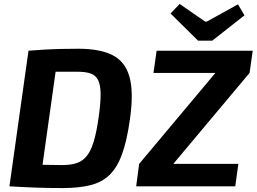

<svg xmlns="http://www.w3.org/2000/svg" viewBox="-20 -948 1306 977"><path d="M379 -700Q488 -700 552.5 -667.5Q617 -635 639 -556.5Q661 -478 641 -340Q626 -232 601 -163.5Q576 -95 537 -57.5Q498 -20 439 -5.5Q380 9 298 9Q226 9 158 6.5Q90 4 28 0L103 -113Q140 -111 194 -109.5Q248 -108 296 -108Q338 -108 368.5 -117.5Q399 -127 420.5 -153Q442 -179 456.5 -226.5Q471 -274 482 -351Q492 -422 492 -467.5Q492 -513 480 -538.5Q468 -564 442.5 -573.5Q417 -583 374 -583Q343 -583 309 -583Q275 -583 242.5 -583Q210 -583 183 -582L125 -690Q162 -693 205 -695.5Q248 -698 292.5 -699Q337 -700 379 -700ZM278 -690 181 0H28L125 -690ZM1077 -578 1250 -577 861 -113 688 -114ZM1193 -114 1177 0H673L688 -114ZM1266 -690 1250 -577H761L777 -690ZM1191 -926 1224 -870 1060 -741H988L848 -879L894 -928L1024 -838H1032Z"/></svg>

Font: Exo 2
Style: Bold Italic
Weight: 700
Italic angle: -8°
Designer: Natanael Gama
Foundry: Natanael Gama
Version: Version 2.010